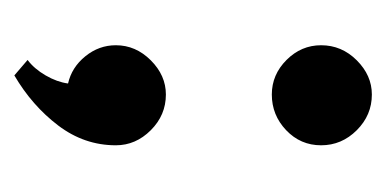

<svg xmlns="http://www.w3.org/2000/svg" viewBox="-152 -288 526 261"><g transform="rotate(90 110.5 -158.0)"><path d="M178 -332Q178 -304 157.5 -284.5Q137 -265 109 -265Q82 -265 62 -285Q42 -305 42 -332Q42 -360 62.5 -380.5Q83 -401 109 -401Q137 -401 157.5 -380.5Q178 -360 178 -332ZM178 -53Q178 -10 151 25.5Q124 61 83 85L62 67Q74 58 83 42.5Q92 27 94 12Q72 7 57 -11.5Q42 -30 42 -53Q42 -80 62.5 -100.5Q83 -121 109 -121Q137 -121 157.5 -100.5Q178 -80 178 -53Z"/></g></svg>

Font: Amita
Style: Bold
Weight: 700
Designer: Eduardo Rodriguez Tunni, Modular Infotech, Brian J. Bonislawsky
Foundry: Eduardo Rodriguez Tunni, Modular Infotech, Brian J. Bonislawsky
Version: Version 1.003